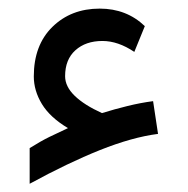

<svg xmlns="http://www.w3.org/2000/svg" viewBox="-20 -393 445 455"><path d="M141.1 -89.4Q98.6 -114.7 79.3 -146.5Q60.1 -178.2 60.1 -211.9Q60.1 -286.1 104.2 -329.3Q148.4 -372.6 216.3 -372.6Q279.8 -372.6 323.2 -331.1L298.3 -270Q259.8 -295.9 222.7 -295.9Q183.1 -295.9 158.7 -273.9Q134.3 -252 134.3 -212.4Q134.3 -188 157 -166Q179.7 -144 221.7 -125Q251.5 -134.3 282.2 -141.8Q313 -149.4 342.8 -153.3L354.5 -75.7Q293.5 -67.9 217 -37.4Q140.6 -6.8 50.3 42.5V-42Q77.6 -59.1 97.2 -68.6Q116.7 -78.1 141.1 -89.4Z"/></svg>

Font: Vazir WOL-UI
Style: Regular-WOL-UI
Weight: 400
Designer: Saber Rastikerdar
Foundry: Saber Rastikerdar
Version: Version 30.1.0